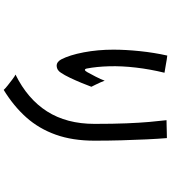

<svg xmlns="http://www.w3.org/2000/svg" viewBox="37 -894 926 1040"><g transform="rotate(90 500.0 -374.0)"><path d="M467 69Q459 60 442.5 47Q426 34 409.5 21.5Q393 9 384 5Q516 -60 583.5 -166Q651 -272 651 -423Q651 -525 648 -596.5Q645 -668 640.5 -719.5Q636 -771 631 -813Q640 -813 659 -813.5Q678 -814 697.5 -814.5Q717 -815 728 -815Q732 -767 735 -703.5Q738 -640 740 -568.5Q742 -497 742 -423Q742 -304 709.5 -213Q677 -122 616 -53.5Q555 15 467 69ZM374 -241Q360 -219 338 -218Q316 -217 302 -242Q278 -288 263.5 -364.5Q249 -441 249 -525Q249 -591 257 -668.5Q265 -746 281 -817Q301 -815 329.5 -809.5Q358 -804 374 -802Q355 -724 346 -647Q337 -570 339 -502Q341 -434 351 -382Q353 -371 358.5 -371Q364 -371 371 -384Q380 -400 395 -429Q410 -458 417 -478Q420 -469 426.5 -454.5Q433 -440 440 -426Q447 -412 450 -406Q442 -384 429 -352.5Q416 -321 401.5 -290.5Q387 -260 374 -241Z"/></g></svg>

Font: Zen Kaku Gothic Antique Medium
Style: Regular
Weight: 500
Designer: Yoshimichi Ohira
Foundry: Positype
Version: Version 1.002